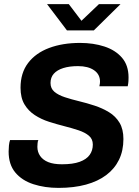

<svg xmlns="http://www.w3.org/2000/svg" viewBox="-20 -905 677 935"><path d="M265 10Q198 10 142.5 -8Q87 -26 54.5 -65Q22 -104 22 -167Q22 -181 23.5 -196.5Q25 -212 29 -223H167Q164 -219 163 -207.5Q162 -196 162 -190Q162 -165 175.5 -145.5Q189 -126 215 -115.5Q241 -105 282 -105Q335 -105 368 -117Q401 -129 416.5 -150.5Q432 -172 432 -201Q432 -228 413 -244Q394 -260 362.5 -270.5Q331 -281 293.5 -290.5Q256 -300 218.5 -312Q181 -324 149.5 -344.5Q118 -365 99 -397Q80 -429 80 -478Q80 -550 117 -598.5Q154 -647 219.5 -671.5Q285 -696 370 -696Q435 -696 488.5 -678.5Q542 -661 574 -624Q606 -587 606 -528Q606 -520 605.5 -510Q605 -500 602 -485H464Q466 -494 466.5 -499Q467 -504 467 -508Q467 -543 438 -563Q409 -583 360 -583Q318 -583 288 -573.5Q258 -564 242 -546Q226 -528 226 -501Q226 -474 245 -458Q264 -442 296 -431.5Q328 -421 365.5 -412Q403 -403 441 -390.5Q479 -378 511 -358.5Q543 -339 562 -307.5Q581 -276 581 -228Q581 -171 559.5 -127Q538 -83 497.5 -52.5Q457 -22 398.5 -6Q340 10 265 10ZM306 -757 209 -885H315L391 -785H357L462 -885H567L437 -757Z"/></svg>

Font: Chivo SemiBold
Style: Italic
Weight: 600
Italic angle: -8.05°
Designer: Hector Gatti
Foundry: Omnibus-Type
Version: Version 2.002